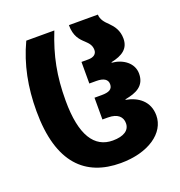

<svg xmlns="http://www.w3.org/2000/svg" viewBox="-137 -876 940 1003"><g transform="rotate(-20 333.0 -375.0)"><path d="M365 10C520 10 624 -64 624 -161C624 -240 567 -280 501 -292V-295C563 -306 614 -328 614 -397C614 -456 560 -494 499 -499V-502C562 -515 600 -541 600 -597C600 -643 578 -671 556 -693C535 -713 518 -732 517 -760H356C356 -698 382 -672 406 -650C423 -634 437 -619 437 -593C437 -571 421 -557 390 -557H352V-437H391C432 -437 453 -423 453 -397C453 -368 432 -358 392 -358H352V-237H383C438 -237 461 -211 461 -177C461 -138 428 -115 366 -115C265 -115 205 -201 205 -395C205 -532 226 -637 275 -760H119C66 -647 43 -528 43 -396C43 -105 171 10 365 10Z"/></g></svg>

Font: Noto Sans Georgian SemiCondensed ExtraBold
Style: Regular
Weight: 800
Width: 4
Designer: Monotype Design Team, Akaki Razmadze
Foundry: Google LLC
Version: Version 2.005